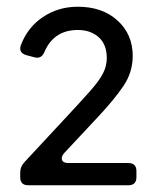

<svg xmlns="http://www.w3.org/2000/svg" viewBox="-20 -773 467 570"><path d="M64 -223Q40 -223 40 -247V-261Q40 -278 52 -291L183 -432Q225 -477 250 -505.5Q275 -534 286 -555.5Q297 -577 297 -601Q297 -641 273 -662.5Q249 -684 211 -684Q140 -684 112 -619Q103 -597 82 -603L59 -609Q34 -616 42 -639Q62 -692 107.5 -722.5Q153 -753 211 -753Q284 -753 329 -712Q374 -671 374 -607Q374 -558 346 -517Q318 -476 271 -426L171 -319Q161 -308 164 -298.5Q167 -289 183 -289H361Q385 -289 385 -265V-247Q385 -223 361 -223Z"/></svg>

Font: Pitagon Sans Text
Style: Regular
Weight: 400
Designer: Travis Tran
Foundry: Pitagon
Version: Version 1.001; ttfautohint (v1.8.4.7-5d5b);gftools[0.9.26]